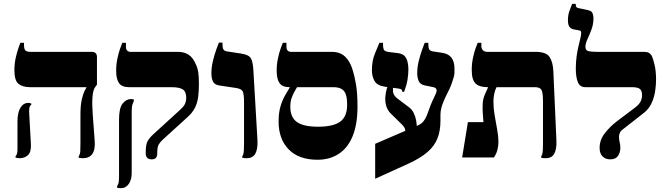

<svg xmlns="http://www.w3.org/2000/svg" viewBox="-20 -820 3472 1000"><path d="M413 4Q407 4 401 3.5Q395 3 390 2V-6Q397 -17 398 -29Q399 -41 399 -75V-223Q399 -272 406 -302Q413 -332 420.5 -346.5Q428 -361 430 -364V-366H137Q97 -366 76 -383.5Q55 -401 55 -454Q55 -489 62 -519.5Q69 -550 76.5 -571Q84 -592 86 -597H105V-586Q105 -565 112 -557.5Q119 -550 138 -550H457Q485 -550 485 -523V-379L476 -367Q464 -351 461.5 -312.5Q459 -274 463 -224L473 -89Q477 -41 461 -18.5Q445 4 413 4ZM83 4Q75 4 61 1V-6Q66 -11 68.5 -19.5Q71 -28 71 -44V-187Q71 -234 86.5 -259Q102 -284 127 -284Q131 -284 133.5 -283.5Q136 -283 143 -281V-275Q135 -269 133 -257.5Q131 -246 132 -232L141 -68Q143 -28 125.5 -12Q108 4 83 4Z M770 10Q754 10 746.5 1.5Q739 -7 739 -20V-25Q739 -66 748 -83.5Q757 -101 780 -122L918 -248Q939 -267 944.5 -281.5Q950 -296 950 -310Q950 -342 932.5 -354Q915 -366 872 -366H651Q615 -366 600 -387Q585 -408 585 -451Q585 -485 591.5 -515.5Q598 -546 606 -568Q614 -590 617 -597H636V-575Q636 -563 642.5 -556.5Q649 -550 659 -550H906Q938 -550 961.5 -535.5Q985 -521 1001 -483Q1009 -467 1012.5 -444.5Q1016 -422 1016 -381Q1016 -345 1012 -314.5Q1008 -284 995.5 -259Q983 -234 959 -212L828 -93Q815 -81 807 -68Q799 -55 799 -25V-19Q799 -7 792.5 1.5Q786 10 770 10ZM610 160Q598 160 590 158V150Q592 146 596 137Q600 128 600 101V-197Q600 -258 619 -281Q638 -304 661 -304Q669 -304 677 -302V-294Q675 -290 670.5 -277.5Q666 -265 666 -241V81Q666 115 651 137.5Q636 160 610 160Z M1265 4Q1259 4 1253 3.5Q1247 3 1242 2V-6Q1247 -13 1249 -25Q1251 -37 1251 -75V-289Q1251 -332 1243.5 -345Q1236 -358 1208 -362L1121 -375Q1097 -379 1089 -396Q1081 -413 1081 -438Q1081 -469 1089 -502.5Q1097 -536 1106.5 -562Q1116 -588 1120 -598H1139V-586Q1139 -570 1144 -562Q1149 -554 1164 -552L1236 -541Q1277 -535 1287.5 -515Q1298 -495 1300 -449L1321 -89Q1323 -44 1310 -20Q1297 4 1265 4Z M1634 12Q1536 12 1483.5 -42Q1431 -96 1431 -187Q1431 -234 1441.5 -268Q1452 -302 1466 -325.5Q1480 -349 1489 -364V-402H1527V-366Q1520 -354 1512 -339.5Q1504 -325 1498 -307Q1492 -289 1492 -264Q1492 -209 1526.5 -184.5Q1561 -160 1637 -160Q1716 -160 1752 -186.5Q1788 -213 1788 -274Q1788 -306 1782 -326Q1776 -346 1760 -356Q1744 -366 1715 -366H1487Q1451 -366 1436 -387Q1421 -408 1421 -451Q1421 -485 1427.5 -515.5Q1434 -546 1442 -568Q1450 -590 1453 -597H1472V-575Q1472 -563 1478.5 -556.5Q1485 -550 1495 -550H1707Q1745 -550 1768 -533Q1791 -516 1806 -484Q1809 -479 1817.5 -453Q1826 -427 1834 -381Q1842 -335 1842 -266Q1842 -172 1816.5 -110.5Q1791 -49 1744 -18.5Q1697 12 1634 12Z M1934 111V-71L2157 -167Q2175 -175 2185.5 -188Q2196 -201 2203 -218.5Q2210 -236 2216.5 -255Q2223 -274 2232 -294L2248 -328Q2256 -344 2253.5 -353.5Q2251 -363 2237 -366L2193 -375Q2168 -380 2160.5 -398.5Q2153 -417 2153 -439Q2153 -470 2161 -502.5Q2169 -535 2178.5 -561Q2188 -587 2192 -597H2211V-586Q2211 -570 2216 -562Q2221 -554 2236 -552L2283 -545Q2316 -540 2331.5 -519.5Q2347 -499 2347 -462V-441Q2347 -431 2342.5 -415.5Q2338 -400 2332.5 -385Q2327 -370 2323 -361L2300 -314Q2296 -305 2289.5 -290Q2283 -275 2278.5 -257Q2274 -239 2274 -221V-190Q2274 -139 2258.5 -99.5Q2243 -60 2207 -28.5Q2171 3 2108 32ZM2091 -135Q2091 -143 2089 -149Q2087 -155 2083 -160.5Q2079 -166 2074 -171L2015 -229Q1997 -247 1991 -270.5Q1985 -294 1987 -316.5Q1989 -339 1994 -356Q1999 -373 2003 -378L2029 -372Q2025 -360 2027 -341.5Q2029 -323 2051 -306L2108 -263Q2126 -250 2135 -231Q2144 -212 2147.5 -192Q2151 -172 2151 -155ZM2076 -342Q2074 -350 2071 -353.5Q2068 -357 2054 -359L1987 -368Q1944 -374 1930.5 -398.5Q1917 -423 1917 -454Q1917 -503 1932.5 -540.5Q1948 -578 1956 -597H1975V-584Q1975 -571 1979 -561.5Q1983 -552 2006 -549L2055 -543Q2084 -539 2095.5 -517Q2107 -495 2107 -457Q2107 -434 2102.5 -405.5Q2098 -377 2085 -342Z M2822 4Q2816 4 2810 3.5Q2804 3 2799 2V-6Q2804 -13 2806 -25Q2808 -37 2808 -75V-293Q2808 -336 2800.5 -351Q2793 -366 2765 -366H2519Q2477 -366 2457 -385Q2437 -404 2437 -455Q2437 -489 2443.5 -519Q2450 -549 2457.5 -570Q2465 -591 2468 -597H2487V-581Q2487 -568 2494.5 -559Q2502 -550 2518 -550H2768Q2825 -550 2842.5 -523Q2860 -496 2862 -449L2878 -89Q2880 -44 2867 -20Q2854 4 2822 4ZM2387 0 2417 -184H2498Q2497 -199 2495.5 -215.5Q2494 -232 2493.5 -248.5Q2493 -265 2494 -280Q2495 -295 2498 -307Q2502 -321 2509.5 -337.5Q2517 -354 2522 -365V-384H2566V-366Q2564 -363 2560 -352Q2556 -341 2553 -325Q2550 -309 2550 -288Q2550 -256 2556.5 -218.5Q2563 -181 2569.5 -145Q2576 -109 2576 -81Q2576 -62 2571 -41Q2566 -20 2553 0Z M3158 10Q3134 10 3118.5 -5Q3103 -20 3103 -50Q3103 -91 3130 -126Q3157 -161 3194 -189L3292 -263Q3309 -277 3316.5 -291.5Q3324 -306 3324 -325Q3324 -345 3314 -355.5Q3304 -366 3270 -366H3028Q3000 -366 2989.5 -392.5Q2979 -419 2979 -462Q2979 -495 2983 -525Q2987 -555 2993 -579.5Q2999 -604 3003 -621.5Q3007 -639 3007 -648Q3007 -656 3004 -658.5Q3001 -661 2995 -662L2968 -667Q2955 -669 2946.5 -679.5Q2938 -690 2938 -715Q2938 -743 2947 -766.5Q2956 -790 2960 -800H2979V-792Q2979 -781 2992 -778L3043 -767Q3063 -763 3067 -749Q3071 -735 3071 -727Q3071 -694 3060.5 -666Q3050 -638 3039.5 -615.5Q3029 -593 3029 -576Q3029 -557 3045.5 -553.5Q3062 -550 3085 -550H3333Q3353 -550 3362.5 -543Q3372 -536 3376 -526Q3381 -515 3389 -483Q3397 -451 3397 -404Q3397 -379 3392.5 -347Q3388 -315 3374 -283.5Q3360 -252 3331 -230L3230 -151Q3211 -138 3207.5 -126Q3204 -114 3204 -108Q3204 -92 3207.5 -79Q3211 -66 3211 -50Q3211 -27 3199 -8.5Q3187 10 3158 10Z"/></svg>

Font: Frank Ruhl Libre Black
Style: Regular
Weight: 900
Designer: Yanek Iontef
Foundry: Fontef
Version: Version 6.004